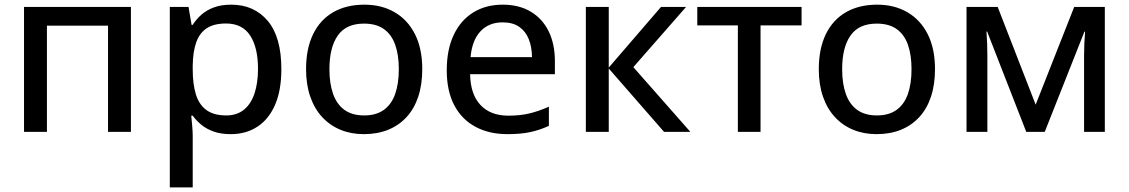

<svg xmlns="http://www.w3.org/2000/svg" viewBox="-20 -568 4861 827"><path d="M543.9 -538.1V0H445.3V-457.5H182.1V0H83.5V-538.1Z M976.1 -547.9Q1074.2 -547.9 1133.1 -478.3Q1191.9 -408.7 1191.9 -270.5Q1191.9 -178.7 1164.8 -116.5Q1137.7 -54.2 1088.6 -22.2Q1039.6 9.8 973.6 9.8Q932.1 9.8 900.9 -1.2Q869.6 -12.2 847.4 -30.5Q825.2 -48.8 810.1 -69.8H803.7Q805.7 -50.8 807.9 -25.6Q810.1 -0.5 810.1 19.5V239.3H711.4V-538.1H792L805.2 -460.9H810.1Q825.2 -484.9 847.4 -504.6Q869.6 -524.4 901.4 -536.1Q933.1 -547.9 976.1 -547.9ZM953.6 -466.8Q901.9 -466.8 870.8 -446.5Q839.8 -426.3 825.4 -386.2Q811 -346.2 810.1 -285.6V-270Q810.1 -205.6 823.7 -161.4Q837.4 -117.2 869.1 -94Q900.9 -70.8 954.6 -70.8Q1000.5 -70.8 1031 -95.7Q1061.5 -120.6 1076.4 -166Q1091.3 -211.4 1091.3 -271.5Q1091.3 -362.8 1057.6 -414.8Q1023.9 -466.8 953.6 -466.8Z M1798.8 -270Q1798.8 -203.6 1781.5 -151.6Q1764.2 -99.6 1731.2 -63.7Q1698.2 -27.8 1651.9 -9Q1605.5 9.8 1546.9 9.8Q1492.2 9.8 1446.5 -9Q1400.9 -27.8 1367.7 -63.7Q1334.5 -99.6 1316.4 -151.6Q1298.3 -203.6 1298.3 -270Q1298.3 -358.4 1328.6 -420.7Q1358.9 -482.9 1415.3 -515.4Q1471.7 -547.9 1549.8 -547.9Q1624 -547.9 1680.2 -515.1Q1736.3 -482.4 1767.6 -420.4Q1798.8 -358.4 1798.8 -270ZM1398.9 -270Q1398.9 -208 1414.8 -163.3Q1430.7 -118.7 1463.6 -94.7Q1496.6 -70.8 1548.8 -70.8Q1600.1 -70.8 1633.3 -94.7Q1666.5 -118.7 1682.1 -163.3Q1697.8 -208 1697.8 -270Q1697.8 -331.5 1682.1 -375.5Q1666.5 -419.4 1633.5 -442.9Q1600.6 -466.3 1547.9 -466.3Q1470.7 -466.3 1434.8 -414.8Q1398.9 -363.3 1398.9 -270Z M2145.5 -547.9Q2215.8 -547.9 2266.1 -517.8Q2316.4 -487.8 2343.3 -433.1Q2370.1 -378.4 2370.1 -304.2V-248.5H2004.9Q2006.3 -162.1 2049.3 -116Q2092.3 -69.8 2169.9 -69.8Q2221.2 -69.8 2261.2 -79.6Q2301.3 -89.4 2344.2 -108.4V-25.9Q2303.7 -7.3 2262.9 1.2Q2222.2 9.8 2165.5 9.8Q2087.4 9.8 2028.6 -21.5Q1969.7 -52.7 1937 -114Q1904.3 -175.3 1904.3 -265.1Q1904.3 -354 1934.1 -417.2Q1963.9 -480.5 2018.1 -514.2Q2072.3 -547.9 2145.5 -547.9ZM2145 -471.7Q2085.4 -471.7 2049.3 -432.9Q2013.2 -394 2006.8 -321.8H2271.5Q2271 -366.2 2257.3 -399.9Q2243.7 -433.6 2216.1 -452.6Q2188.5 -471.7 2145 -471.7Z M2827.1 -538.1H2935.1L2708 -278.8L2953.6 0H2840.3L2602.1 -272.9V0H2503.4V-538.1H2602.1V-276.9Z M3432.6 -458.5H3255.9V0H3158.2V-458.5H2983.4V-538.1H3432.6Z M4007.3 -270Q4007.3 -203.6 3990 -151.6Q3972.7 -99.6 3939.7 -63.7Q3906.7 -27.8 3860.4 -9Q3814 9.8 3755.4 9.8Q3700.7 9.8 3655 -9Q3609.4 -27.8 3576.2 -63.7Q3543 -99.6 3524.9 -151.6Q3506.8 -203.6 3506.8 -270Q3506.8 -358.4 3537.1 -420.7Q3567.4 -482.9 3623.8 -515.4Q3680.2 -547.9 3758.3 -547.9Q3832.5 -547.9 3888.7 -515.1Q3944.8 -482.4 3976.1 -420.4Q4007.3 -358.4 4007.3 -270ZM3607.4 -270Q3607.4 -208 3623.3 -163.3Q3639.2 -118.7 3672.1 -94.7Q3705.1 -70.8 3757.3 -70.8Q3808.6 -70.8 3841.8 -94.7Q3875 -118.7 3890.6 -163.3Q3906.2 -208 3906.2 -270Q3906.2 -331.5 3890.6 -375.5Q3875 -419.4 3842 -442.9Q3809.1 -466.3 3756.3 -466.3Q3679.2 -466.3 3643.3 -414.8Q3607.4 -363.3 3607.4 -270Z M4738.8 -538.1V0H4649.4V-328.6Q4649.4 -354.5 4650.6 -380.6Q4651.9 -406.7 4653.8 -431.6H4650.9L4480 0H4400.4L4231.9 -432.1H4229Q4231 -407.2 4231.9 -381.1Q4232.9 -355 4232.9 -325.2V0H4143.1V-538.1H4277.3L4440.9 -117.2L4606.9 -538.1Z"/></svg>

Font: Open Sans Medium
Style: Regular
Weight: 500
Designer: Monotype Design Team
Foundry: Monotype Imaging Inc.
Version: Version 3.000